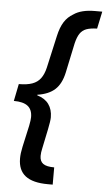

<svg xmlns="http://www.w3.org/2000/svg" viewBox="-59 -752 527 948"><g transform="rotate(5 204.5 -278.0)"><path d="M67.4 43.5Q67.4 18.1 74.7 -15.1L98.1 -120.6Q104 -149.9 104 -164.1Q104 -201.7 81.5 -219.2Q59.1 -236.8 12.2 -236.8L29.3 -321.8Q69.8 -321.8 95.7 -331.1Q121.6 -340.3 137 -360.8Q152.3 -381.3 160.2 -415L195.8 -573.7Q205.6 -618.2 222.7 -645Q239.7 -671.9 267.1 -687.5Q304.7 -713.9 372.6 -713.9H408.7L390.6 -628.4Q356.9 -627.4 337.4 -620.1Q317.9 -612.8 306.2 -595.7Q294.4 -578.6 286.6 -546.4L255.4 -398.9Q243.2 -342.3 212.2 -314Q181.2 -285.6 125 -277.3V-274.4Q163.1 -263.2 182.1 -237.1Q201.2 -210.9 201.2 -171.9Q201.2 -154.3 192.4 -111.8L172.4 -15.6Q167.5 5.4 167.5 22Q167.5 48.3 184.1 60.5Q200.7 72.8 239.3 72.8V158.2H215.8Q140.6 158.2 104 129.9Q67.4 101.6 67.4 43.5Z"/></g></svg>

Font: Viking Open Sans Light
Style: Bold Italic
Weight: 600
Italic angle: -12°
Foundry: Ascender Corporation
Version: Version 2.000